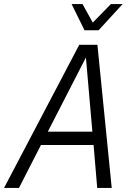

<svg xmlns="http://www.w3.org/2000/svg" viewBox="-43 -932 663 952"><path d="M-23 0 350 -710H440L511 0H439L421 -213H160L51 0ZM383 -647 194 -279H415ZM565 -912 446 -782H376L312 -912H366L417 -820L507 -912Z"/></svg>

Font: Geist Mono Light
Style: Italic
Weight: 300
Italic angle: -12°
Monospace: yes
Designer: Basement.studio, Andrés Briganti, Mateo Zaragoza
Foundry: Basement.studio, Vercel, Andrés Briganti, Guido Ferreyra, Mateo Zaragoza
Version: Version 1.500; ttfautohint (v1.8.4.7-5d5b)